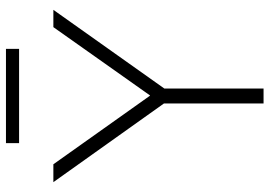

<svg xmlns="http://www.w3.org/2000/svg" viewBox="-150 -754 904 644"><g transform="rotate(-90 302.0 -432.0)"><path d="M277 0V-367L287 -320L13 -705H73L303 -381H304L533 -705H591L318 -320L327 -367V0ZM144 -820V-864H460V-820Z"/></g></svg>

Font: Nunito Sans 7pt ExtraLight
Style: Regular
Weight: 250
Designer: Vernon Adams
Foundry: Vernon Adams
Version: Version 3.101;gftools[0.9.27]